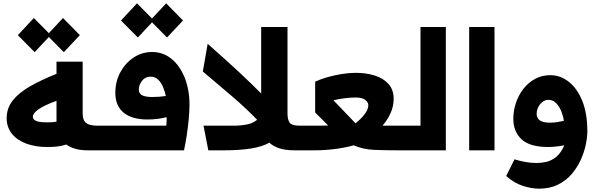

<svg xmlns="http://www.w3.org/2000/svg" viewBox="-20 -902 3604 1152"><path d="M263 -20Q192 -20 137 -40.5Q82 -61 51 -100Q20 -139 20 -193Q20 -254 57.5 -300.5Q95 -347 162 -385Q229 -423 319 -459V-532H476V-221Q476 -181 496 -164.5Q516 -148 564 -148H592V0H509Q463 0 431 -9.5Q399 -19 378 -35Q351 -26 324 -23Q297 -20 263 -20ZM177 -202Q177 -186 195.5 -177Q214 -168 263 -168Q272 -168 286.5 -168.5Q301 -169 319 -172Q319 -175 319 -179V-297Q242 -269 209.5 -245Q177 -221 177 -202ZM188 -589 87 -691 183 -794 273 -703 358 -794 459 -691 363 -589 273 -680Z M592 0V-148H978Q979 -161 979.5 -172Q980 -183 980 -199Q926 -185 864 -185Q772 -185 722 -226Q672 -267 672 -344Q672 -413 702 -468.5Q732 -524 782 -557Q832 -590 892 -590Q959 -590 1009.5 -548.5Q1060 -507 1088.5 -435Q1117 -363 1117 -272Q1117 -237 1112.5 -188.5Q1108 -140 1100.5 -90Q1093 -40 1084 0ZM813 -365Q813 -340 833.5 -330Q854 -320 893 -320Q916 -320 936 -321.5Q956 -323 975 -326Q969 -354 958 -380.5Q947 -407 928.5 -424.5Q910 -442 883 -442Q851 -442 832 -417Q813 -392 813 -365ZM807 -677 706 -779 802 -882 892 -791 977 -882 1078 -779 982 -677 892 -768Z M1230 0 1201 -148H1396Q1418 -148 1455.5 -154Q1493 -160 1523 -183Q1458 -251 1372 -324.5Q1286 -398 1197 -473L1226 -639Q1332 -546 1411.5 -472Q1491 -398 1547 -341V-740H1705V-221Q1705 -185 1717.5 -166.5Q1730 -148 1778 -148H1791V0H1748Q1692 0 1655 -12.5Q1618 -25 1596 -46Q1554 -22 1486.5 -11Q1419 0 1319 0Z M1791 0V-148H1902Q1929 -148 1949 -149L1871 -227V-412Q1905 -428 1946.5 -439.5Q1988 -451 2031.5 -458Q2075 -465 2113 -465Q2178 -465 2229.5 -448.5Q2281 -432 2311.5 -397.5Q2342 -363 2342 -309Q2342 -264 2323 -222.5Q2304 -181 2275 -148H2402V0H2373Q2285 0 2221.5 -3Q2158 -6 2102 -30Q2052 -16 1990.5 -8Q1929 0 1865 0ZM2113 -162Q2146 -188 2168 -217Q2190 -246 2190 -271Q2190 -287 2172.5 -302Q2155 -317 2113 -317Q2085 -317 2047.5 -312.5Q2010 -308 1981 -300L2076 -201Q2087 -190 2096 -180Q2105 -170 2113 -162Z M2402 0V-148H2503V-740H2655V0Z M2795 -740H2947V0H2795Z M3282 -451Q3342 -451 3392.5 -411.5Q3443 -372 3473.5 -297Q3504 -222 3504 -114Q3504 -79 3494.5 -33.5Q3485 12 3464 58Q3443 104 3409.5 143Q3376 182 3327.5 206Q3279 230 3214 230Q3169 230 3116.5 213Q3064 196 3017 154L3067 54Q3096 63 3130 69.5Q3164 76 3200 76Q3229 76 3259 69Q3289 62 3317 39.5Q3345 17 3366 -30Q3338 -25 3313.5 -22.5Q3289 -20 3270 -20Q3158 -20 3109 -66.5Q3060 -113 3060 -188Q3060 -238 3075.5 -284.5Q3091 -331 3120.5 -369Q3150 -407 3191 -429Q3232 -451 3282 -451ZM3200 -219Q3200 -166 3279 -166Q3303 -166 3325 -169.5Q3347 -173 3363 -177Q3360 -203 3348.5 -232.5Q3337 -262 3317.5 -282.5Q3298 -303 3270 -303Q3242 -303 3221 -277Q3200 -251 3200 -219Z"/></svg>

Font: Readex Pro bold
Style: Bold
Weight: 700
Designer: Bonnie Shaver-Troup, Thomas Jockin
Foundry: Lexend
Version: Version 1.200; ttfautohint (v1.8.3)